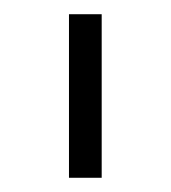

<svg xmlns="http://www.w3.org/2000/svg" viewBox="-20 -720 240 270"><path d="M77 -700H123V-470H77Z"/></svg>

Font: Retni Sans Light
Style: Regular
Weight: 300
Designer: Vitaly Kuzmin
Foundry: ParaType Ltd.
Version: Version 1.00;March 2, 2019;FontCreator 11.5.0.2425 64-bit; t